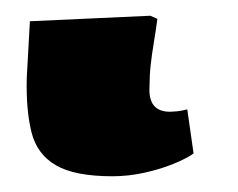

<svg xmlns="http://www.w3.org/2000/svg" viewBox="-20 13 303 244"><path d="M123 237Q75 237 51 223Q27 209 20 181Q13 153 14 112L18 40L171 33L180 37Q178 52 175.5 67Q173 82 171.5 95.5Q170 109 170 123Q169 139 175.5 147Q182 155 196 155Q199 155 204.5 154.5Q210 154 218 152L226 208Q218 214 201 221Q184 228 163.5 232.5Q143 237 123 237Z"/></svg>

Font: Literata ExtraBold
Style: Italic
Weight: 800
Italic angle: -2°
Designer: Latin by Veronika Burian and Jose Scaglione. Greek by Irene Vlachou. Cyrillic by Vera Evstafieva
Foundry: TypeTogether
Version: Version 3.002